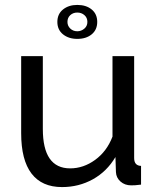

<svg xmlns="http://www.w3.org/2000/svg" viewBox="-20 -750 641 780"><path d="M213 -661Q213 -693 236 -711.5Q259 -730 294 -730Q330 -730 352.5 -711.5Q375 -693 375 -661Q375 -629 352.5 -610.5Q330 -592 294 -592Q259 -592 236 -610.5Q213 -629 213 -661ZM294 -699Q277 -699 265.5 -688.5Q254 -678 254 -661Q254 -645 265.5 -634Q277 -623 294 -623Q310 -623 322.5 -633.5Q335 -644 335 -661Q335 -678 323 -688.5Q311 -699 294 -699ZM232 10Q150 10 108 -45Q66 -100 66 -209V-522H154V-226Q154 -66 265 -66Q319 -66 366.5 -100.5Q414 -135 437 -195V-522H525V-108Q525 -77 553 -76V0Q538 2 529.5 2.5Q521 3 513 3Q487 3 469.5 -12.5Q452 -28 451 -51L449 -112Q414 -53 357 -21.5Q300 10 232 10Z"/></svg>

Font: IngvarSans
Style: Regular
Weight: 500
Version: Version 3.000